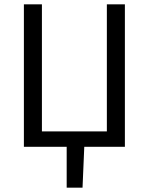

<svg xmlns="http://www.w3.org/2000/svg" viewBox="-20 -676 685 884"><path d="M90 0V-656H173V-71H472V-656H555V0H368L360 188H287V0Z"/></svg>

Font: Toshiba Sans
Style: Regular
Weight: 400
Designer: Paul D. Hunt
Foundry: Toshiba Corporation
Version: Version 2.020;PS 2.0;hotconv 1.0.86;makeotf.lib2.5.63406